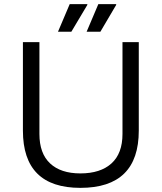

<svg xmlns="http://www.w3.org/2000/svg" viewBox="-20 -888 775 920"><path d="M395 -735.8 451.2 -868.2H536.1L537.1 -865.2L460.9 -735.8ZM257.8 -735.8 314 -868.2H397.9L398.9 -865.2L321.8 -735.8ZM365.2 12.2Q89.8 12.2 89.8 -262.2V-686H168.9V-246.1Q168.9 -152.8 220 -105Q271 -57.1 365.2 -57.1Q461.4 -57.1 514.2 -105Q566.9 -152.8 566.9 -246.1V-686H645V-262.2Q645 12.2 365.2 12.2Z"/></svg>

Font: Archivo Light
Style: Regular
Weight: 300
Designer: Hector Gatti
Foundry: Omnibus-Type
Version: Version 2.001